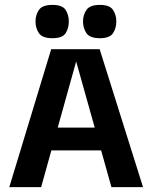

<svg xmlns="http://www.w3.org/2000/svg" viewBox="-20 -764 618 784"><path d="M18 0 189 -563H387L564 0H435L291 -513L148 0ZM147 -150 144 -243H434L433 -150ZM194 -608Q153 -608 139 -628.5Q125 -649 125 -677Q125 -703 139 -723.5Q153 -744 194 -744Q235 -744 248 -723.5Q261 -703 261 -677Q261 -649 248 -628.5Q235 -608 194 -608ZM388 -608Q347 -608 333 -628.5Q319 -649 319 -677Q319 -703 333 -723.5Q347 -744 388 -744Q428 -744 441.5 -723.5Q455 -703 455 -677Q455 -649 441.5 -628.5Q428 -608 388 -608Z"/></svg>

Font: Darker Grotesque Light ExtraBold
Style: Regular
Weight: 800
Version: Version 1.000;gftools[0.9.28]